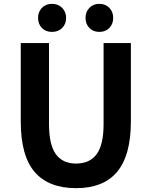

<svg xmlns="http://www.w3.org/2000/svg" viewBox="-20 -965 788 999"><path d="M88 -333V-741H235V-320Q235 -212 270.5 -163Q306 -114 376 -114Q447 -114 483 -163Q519 -212 519 -320V-741H661V-333Q661 -153 586 -67Q515 14 376 14Q233 14 160.5 -70Q88 -154 88 -333ZM178 -872Q178 -903 198 -924Q218 -945 250 -945Q283 -945 303.5 -924Q324 -903 324 -872Q324 -840 303.5 -819.5Q283 -799 250 -799Q218 -799 198 -819.5Q178 -840 178 -872ZM425 -872Q425 -903 445 -924Q465 -945 497 -945Q529 -945 549 -924Q569 -903 569 -872Q569 -840 549 -819.5Q529 -799 497 -799Q465 -799 445 -819.5Q425 -840 425 -872Z"/></svg>

Font: Merged Yaku Han JP
Style: Bold
Weight: 700
Designer: Ryoko NISHIZUKA 西塚涼子 (kana, bopomofo & ideographs); Paul D. Hunt (Latin, Greek & Cyrillic); Sandoll Communications 산돌커뮤니
Foundry: Adobe
Version: Version 2.004